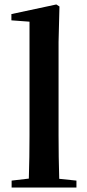

<svg xmlns="http://www.w3.org/2000/svg" viewBox="-20 -839 391 859"><path d="M322 -31V0H32V-31L109 -40Q112 -135 112 -235V-742L31 -748V-776L232 -819L246 -810L242 -651V-235Q242 -135 245 -39Z"/></svg>

Font: `n[OS CN
Style: <[WOS[P|ûg*[NI>           
Weight: 700
Designer: Ryoko NISHIZUKA ¬âXZm¬º[P (kana & ideographs); Frank Grie√ühammer (Latin, Greek & Cyrillic); Wenlong ZHANG _ e¬á¬ü¬ô (b
Foundry: Adobe Systems Incorporated
Version: Version 1.00 April 7, 2017, initial release